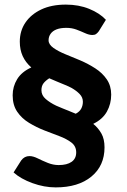

<svg xmlns="http://www.w3.org/2000/svg" viewBox="-20 -754 550 834"><path d="M222 60Q172 60 121 41.5Q70 23 39 -5L72 -57Q86 -76 108 -76Q124 -76 144 -66Q164 -56 187.5 -46.5Q211 -37 235 -37Q271 -37 291 -51Q311 -65 311 -92Q311 -119 290 -135Q269 -151 237 -163Q205 -175 174 -187Q138 -201 106 -220.5Q74 -240 54.5 -269Q35 -298 35 -340Q35 -378 54.5 -410Q74 -442 116 -461Q91 -483 78.5 -510.5Q66 -538 66 -573Q66 -620 90.5 -656Q115 -692 159.5 -713Q204 -734 266 -734Q322 -734 367.5 -715.5Q413 -697 440 -668L409 -618Q403 -610 397 -606Q391 -602 381 -602Q367 -602 349.5 -610Q332 -618 312 -625.5Q292 -633 268 -633Q243 -633 226 -626.5Q209 -620 200 -607.5Q191 -595 191 -579Q191 -561 212 -546Q233 -531 265 -518Q297 -505 328 -492Q363 -477 394 -457Q425 -437 444 -409Q463 -381 463 -343Q463 -303 444.5 -269.5Q426 -236 385 -216Q407 -198 420.5 -174Q434 -150 434 -114Q434 -34 377 13Q320 60 222 60ZM309 -260Q326 -269 333 -282.5Q340 -296 340 -312Q340 -331 326 -345.5Q312 -360 291 -372Q278 -379 260.5 -386Q243 -393 225.5 -400.5Q208 -408 194 -414Q177 -403 168.5 -391.5Q160 -380 160 -362Q160 -340 178.5 -324Q197 -308 224 -295Q238 -289 252.5 -283Q267 -277 281 -271.5Q295 -266 309 -260Z"/></svg>

Font: Aleo ExtraBold
Style: Regular
Weight: 800
Designer: Alessio Laiso
Foundry: Alessio Laiso
Version: Version 2.001;gftools[0.9.29]